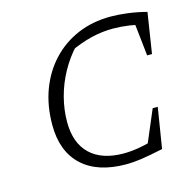

<svg xmlns="http://www.w3.org/2000/svg" viewBox="-100 -767 897 879"><g transform="rotate(-15 349.0 -328.0)"><path d="M394 8Q258 8 185 -60Q112 -128 112 -253Q112 -344 140 -419Q168 -494 219.5 -549Q271 -604 341.5 -634Q412 -664 498 -664Q533 -664 577 -658.5Q621 -653 667 -641L646 -584Q607 -597 569 -602.5Q531 -608 493 -608Q442 -608 390.5 -595.5Q339 -583 281 -556L312 -576Q271 -532 241.5 -478.5Q212 -425 196.5 -366Q181 -307 181 -249Q181 -149 236.5 -96Q292 -43 395 -43Q429 -43 469.5 -50Q510 -57 559 -72L569 -17Q503 -3 464.5 2.5Q426 8 394 8ZM494 -16 576 -209H600L569 -17ZM614 -449 593 -641H667L637 -449Z"/></g></svg>

Font: Piazzolla 8pt ExtraLight
Style: Italic
Weight: 250
Italic angle: -11.3°
Designer: Juan Pablo del Peral
Foundry: Huerta Tipografica
Version: Version 2.001